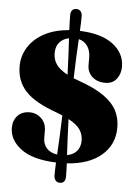

<svg xmlns="http://www.w3.org/2000/svg" viewBox="-60 -855 703 1004"><g transform="rotate(5 291.0 -353.5)"><path d="M322 66Q322 102.5 292 102.5Q279 102.5 270.2 93Q261.5 83.5 261.5 65Q261.5 50 262 33.2Q262.5 16.5 263.5 -1.5Q140 -6 78.8 -52.2Q17.5 -98.5 17.5 -162.5Q17.5 -201 40.5 -226Q63.5 -251 104 -251Q139.5 -251 165.2 -226.2Q191 -201.5 191 -160.5V-125Q191 -92 210.5 -70.2Q230 -48.5 265.5 -43.5Q268 -87.5 270.8 -139Q273.5 -190.5 275 -249.5Q261.5 -255.5 245.5 -261.5Q126.5 -303.5 78.2 -356.8Q30 -410 30 -486.5Q30 -541.5 59 -587.2Q88 -633 142.2 -662.2Q196.5 -691.5 272.5 -697Q271.5 -718.5 270.8 -737.8Q270 -757 270 -774Q270 -810.5 300.5 -810.5Q313 -810.5 321.8 -801.2Q330.5 -792 330.5 -773Q330.5 -757 329.8 -738.2Q329 -719.5 328 -698Q441.5 -694 502.5 -647.5Q563.5 -601 563.5 -530Q563.5 -492.5 542.5 -465.8Q521.5 -439 483.5 -439Q440.5 -439 414.5 -463Q388.5 -487 388.5 -525V-563Q388.5 -599 372 -623.2Q355.5 -647.5 326 -654.5Q323.5 -611 321 -559.2Q318.5 -507.5 317 -448.5Q331.5 -442.5 348.5 -436.5Q432 -407 479.8 -372.8Q527.5 -338.5 547.2 -298.8Q567 -259 567 -212Q567.5 -122.5 502 -66Q436.5 -9.5 320 -2Q321 17 321.5 34Q322 51 322 66ZM206.5 -570.5Q206.5 -537.5 224 -512Q241.5 -486.5 283.5 -464Q282 -518 279.5 -565.8Q277 -613.5 274.5 -654.5Q243.5 -648.5 225 -627.5Q206.5 -606.5 206.5 -570.5ZM387 -127.5Q387 -159 369.8 -184.8Q352.5 -210.5 309 -233.5Q310.5 -179.5 313 -132.2Q315.5 -85 317.5 -45Q352 -51.5 369.5 -73.2Q387 -95 387 -127.5Z"/></g></svg>

Font: Fraunces 144pt S050 Black
Style: Regular
Weight: 900
Version: Version 1.000; ttfautohint (v1.8.3)